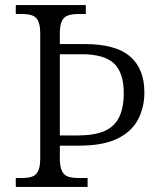

<svg xmlns="http://www.w3.org/2000/svg" viewBox="-20 -734 630 754"><path d="M42 0V-35H66Q89 -35 105 -40Q121 -45 129.5 -62Q138 -79 138 -112V-602Q138 -636 129.5 -652.5Q121 -669 105 -674Q89 -679 66 -679H42V-714H317V-679H289Q266 -679 249 -674Q232 -669 223.5 -652.5Q215 -636 215 -602V-561H312Q434 -561 490.5 -512.5Q547 -464 547 -371Q547 -313 522.5 -265.5Q498 -218 442 -190Q386 -162 290 -162H215V-112Q215 -79 223.5 -62Q232 -45 248.5 -40Q265 -35 289 -35H324V0ZM283 -202Q351 -202 390.5 -219.5Q430 -237 448 -274Q466 -311 466 -368Q466 -448 428 -484.5Q390 -521 301 -521H215V-202Z"/></svg>

Font: Noto Serif Tibetan Light
Style: Regular
Weight: 300
Version: Version 2.103